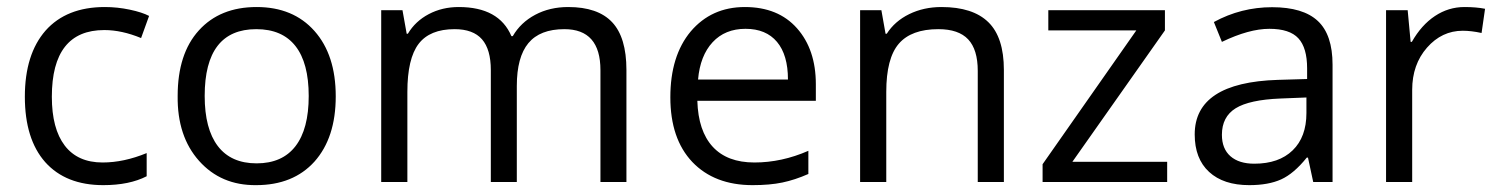

<svg xmlns="http://www.w3.org/2000/svg" viewBox="-20 -528 4341 557"><path d="M279.6 9.1Q170.9 9.1 111.2 -57.6Q52.1 -124.4 52.1 -247.5Q52.1 -370.6 112.2 -439.3Q172.9 -507.6 284.1 -507.6Q320.5 -507.6 356.4 -500Q392.3 -492.4 412.5 -481.8L389.3 -417.6Q333.2 -440.8 282.6 -440.8Q130.4 -440.8 130.4 -247.2Q130.4 -154.7 167.8 -105.7Q205.3 -56.6 277.6 -56.6Q339.2 -56.6 405.5 -83.9V-16.7Q355.4 9.1 279.6 9.1Z M892.3 -59.2Q830.6 9.1 723 9.1Q621.3 10.1 557.6 -61.2Q493.9 -132.5 495.4 -249.7Q495.4 -372.1 556.9 -439.8Q618.3 -507.6 724.5 -507.6Q830.6 -507.6 892.3 -438.1Q954 -368.6 954 -248.5Q954 -128.4 892.3 -59.2ZM723.5 -443.4Q573.8 -443.4 573.8 -249.7Q573.8 -154.2 612 -104.1Q650.2 -54.1 724.5 -54.1Q798.8 -54.1 837.2 -103.9Q875.6 -153.7 875.6 -249.5Q875.6 -345.3 837.2 -394.3Q798.8 -443.4 723.5 -443.4Z M1797.3 0H1721.9V-324.6Q1721.9 -443.4 1617.3 -443.4Q1546.5 -443.4 1512.9 -402.9Q1479.3 -362.5 1479.3 -278.6V0H1403.9V-324.6Q1403.9 -384.7 1378.2 -414.1Q1352.4 -443.4 1298.8 -443.4Q1227 -443.4 1194.4 -400.7Q1161.8 -357.9 1161.8 -261.4V0H1085.9V-498.5H1147.6L1159.8 -430.2H1163.3Q1185 -466.6 1224 -487.1Q1262.9 -507.6 1310.9 -507.6Q1427.7 -507.6 1463.6 -423.2H1467.6Q1490.4 -462.6 1532.6 -485.1Q1574.8 -507.6 1628.4 -507.6Q1714.4 -507.6 1755.8 -463.6Q1797.3 -419.6 1797.3 -325.1Z M2163.3 9.1Q2052.6 9.1 1988.4 -58.1Q1924.7 -125.4 1924.7 -245.7Q1924.7 -366 1983.8 -436.8Q2044 -507.6 2140.8 -507.6Q2237.6 -507.6 2292.2 -445.9Q2346.8 -384.2 2346.8 -283.6V-235.6H2003Q2005.6 -148.1 2047.5 -102.4Q2089.5 -56.6 2168.6 -56.6Q2247.7 -56.6 2325.1 -90.5V-23.3Q2286.1 -6.1 2249.7 1.5Q2213.3 9.1 2163.3 9.1ZM2265.9 -297.3Q2265.9 -368.6 2234.1 -406.5Q2202.2 -444.4 2142.8 -444.4Q2083.4 -444.4 2047.3 -405.5Q2011.1 -366.5 2005.1 -297.3Z M2892.3 0H2816.5V-322.5Q2816.5 -384.2 2788.7 -413.8Q2760.9 -443.4 2702.2 -443.4Q2623.9 -443.4 2587.5 -401.2Q2551.1 -358.9 2551.1 -261.4V0H2475.2V-498.5H2536.9L2549 -430.2H2552.6Q2575.8 -466.6 2617.8 -487.1Q2659.8 -507.6 2711.3 -507.6Q2802.3 -507.6 2847.3 -463.6Q2892.3 -419.6 2892.3 -325.1Z M3366 -58.6V0H3004.6V-51.6L3276.5 -439.8H3021.2V-498.5H3359.5V-439.8L3091 -58.6Z M3524.8 -137Q3524.8 -96.6 3549.5 -74.8Q3574.3 -53.1 3618.8 -53.1Q3690.1 -53.1 3730 -91.8Q3770 -130.4 3770 -200.2V-245.2L3694.6 -242.2Q3604.7 -238.6 3564.7 -213.9Q3524.8 -189.1 3524.8 -137ZM3845.8 0H3789.7L3774.5 -70.8H3771Q3733.6 -24.3 3696.7 -7.6Q3659.8 9.1 3604.1 9.1Q3529.3 9.1 3487.6 -29.3Q3445.9 -67.7 3445.9 -138Q3445.9 -288.7 3687.1 -296.3L3772 -298.8V-329.6Q3772 -389.3 3746.7 -416.8Q3721.4 -444.4 3662.5 -444.4Q3603.6 -444.4 3524.8 -406.5L3501.5 -464.1Q3580.4 -507.1 3670.4 -507.1Q3760.4 -507.1 3803.1 -467.1Q3845.8 -427.2 3845.8 -340.2Z M4228.5 -507.6Q4262.9 -507.6 4288.2 -502.5L4278.1 -432.3Q4248.2 -438.8 4223.5 -438.8Q4162.8 -438.8 4119.8 -389.8Q4076.8 -340.7 4076.8 -267.4V0H4001V-498.5H4063.7L4072.3 -406.5H4075.8Q4103.6 -455.5 4142.8 -481.5Q4182 -507.6 4228.5 -507.6Z"/></svg>

Font: KhulaRegular
Style: Regular
Weight: 400
Designer: Erin McLaughlin, Steve Matteson
Version: Version 1.001;PS 1.0;hotconv 1.0.72;makeotf.lib2.5.5900; ttf